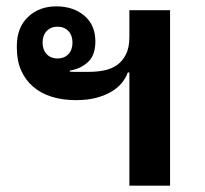

<svg xmlns="http://www.w3.org/2000/svg" viewBox="-20 -584 645 604"><path d="M387 -356H382Q376 -339 363.5 -323.5Q351 -308 331 -296Q311 -284 283.5 -276.5Q256 -269 219 -269Q177 -269 143 -279.5Q109 -290 84.5 -311Q60 -332 46.5 -362.5Q33 -393 33 -433V-440Q33 -497 68 -530.5Q103 -564 157 -564Q211 -564 245.5 -534.5Q280 -505 280 -454Q280 -411 257.5 -389.5Q235 -368 200 -362L199 -359Q205 -358 210.5 -358Q216 -358 222 -358H261Q285 -358 307.5 -362.5Q330 -367 347.5 -379Q365 -391 376 -412.5Q387 -434 387 -468V-552H515V0H387ZM161 -400Q182 -400 195 -413.5Q208 -427 208 -450Q208 -473 195 -486.5Q182 -500 161 -500Q140 -500 127 -486.5Q114 -473 114 -450Q114 -427 127 -413.5Q140 -400 161 -400Z"/></svg>

Font: IBM Plex Sans Thai Looped SemiBold
Style: Regular
Weight: 600
Designer: Mike Abbink, Paul van der Laan, Pieter van Rosmalen, Ben Mitchell, Mark Frömberg
Foundry: Bold Monday
Version: Version 1.1